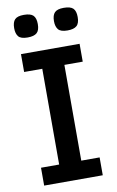

<svg xmlns="http://www.w3.org/2000/svg" viewBox="-96 -920 592 972"><g transform="rotate(-10 200.5 -434.5)"><path d="M351.1 0H49.8V-91.8H143.1V-584H49.8V-675.8H351.1V-584H256.8V-91.8H351.1ZM365.2 -811Q365.2 -778.8 350.3 -765.9Q335.4 -752.9 303.2 -752.9Q268.1 -752.9 255.6 -768.1Q243.2 -783.2 243.2 -811Q243.2 -841.3 256.6 -855.2Q270 -869.1 303.2 -869.1Q337.9 -869.1 351.6 -855.5Q365.2 -841.8 365.2 -811ZM160.2 -811Q160.2 -778.8 145.5 -765.9Q130.9 -752.9 98.1 -752.9Q63 -752.9 50.8 -768.1Q38.6 -783.2 38.6 -811Q38.6 -841.3 51.8 -855.2Q64.9 -869.1 98.1 -869.1Q132.8 -869.1 146.5 -855.5Q160.2 -841.8 160.2 -811Z"/></g></svg>

Font: Clear Sans Medium
Style: Regular
Weight: 500
Foundry: Intel Corporation
Version: Version 1.00